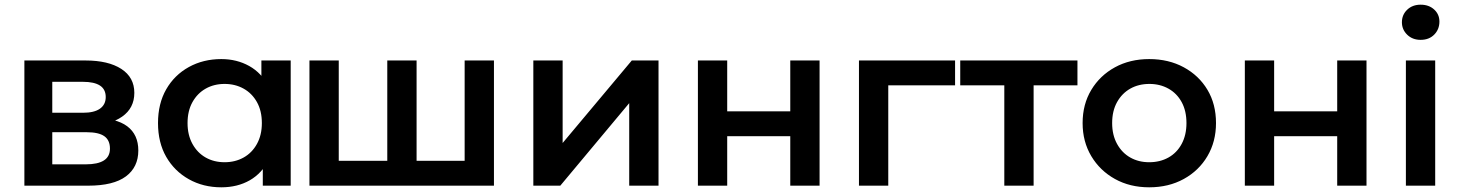

<svg xmlns="http://www.w3.org/2000/svg" viewBox="-20 -792 6227 819"><path d="M84 0V-534H345Q442 -534 497.5 -498Q553 -462 553 -396Q553 -331 501 -294.5Q449 -258 363 -258L378 -289Q475 -289 522.5 -253.5Q570 -218 570 -150Q570 -79 517 -39.5Q464 0 356 0ZM203 -91H346Q397 -91 423 -107.5Q449 -124 449 -158Q449 -194 425 -211Q401 -228 350 -228H203ZM203 -311H334Q382 -311 406.5 -328.5Q431 -346 431 -378Q431 -411 406.5 -427Q382 -443 334 -443H203Z M924 7Q847 7 785.5 -27.5Q724 -62 689 -123Q654 -184 654 -267Q654 -350 689 -411Q724 -472 785.5 -506Q847 -540 924 -540Q990 -540 1043 -510.5Q1096 -481 1127.5 -421Q1159 -361 1159 -267Q1159 -174 1128.5 -113.5Q1098 -53 1045.5 -23Q993 7 924 7ZM938 -100Q983 -100 1019 -120Q1055 -140 1076 -178Q1097 -216 1097 -267Q1097 -319 1076 -356.5Q1055 -394 1019 -414Q983 -434 938 -434Q893 -434 857.5 -414Q822 -394 801 -356.5Q780 -319 780 -267Q780 -216 801 -178Q822 -140 857.5 -120Q893 -100 938 -100ZM1101 0V-126L1105 -268L1095 -410V-534H1220V0Z M1659 -106 1632 -76V-534H1757V-76L1727 -106H1991L1962 -76V-534H2087V0H1300V-534H1425V-76L1396 -106Z M2255 0V-534H2380V-182L2675 -534H2789V0H2664V-352L2370 0Z M2957 0V-534H3082V-317H3351V-534H3476V0H3351V-211H3082V0Z M3644 0V-534H4054V-428H3740L3769 -456V0Z M4264 0V-458L4293 -428H4076V-534H4576V-428H4360L4389 -458V0Z M4882 7Q4800 7 4736 -28.5Q4672 -64 4635 -126Q4598 -188 4598 -267Q4598 -347 4635 -408.5Q4672 -470 4736 -505Q4800 -540 4882 -540Q4965 -540 5029.5 -505Q5094 -470 5130.5 -409Q5167 -348 5167 -267Q5167 -188 5130.5 -126Q5094 -64 5029.5 -28.5Q4965 7 4882 7ZM4882 -100Q4928 -100 4964 -120Q5000 -140 5020.5 -178Q5041 -216 5041 -267Q5041 -319 5020.5 -356.5Q5000 -394 4964 -414Q4928 -434 4883 -434Q4837 -434 4801.5 -414Q4766 -394 4745 -356.5Q4724 -319 4724 -267Q4724 -216 4745 -178Q4766 -140 4801.5 -120Q4837 -100 4882 -100Z M5290 0V-534H5415V-317H5684V-534H5809V0H5684V-211H5415V0Z M5977 0V-534H6102V0ZM6040 -622Q6005 -622 5982.5 -644Q5960 -666 5960 -697Q5960 -729 5982.5 -750.5Q6005 -772 6040 -772Q6075 -772 6097.5 -751.5Q6120 -731 6120 -700Q6120 -667 6098 -644.5Q6076 -622 6040 -622Z"/></svg>

Font: MOST Montserrat SemiBold
Style: Regular
Weight: 600
Designer: Julieta Ulanovsky
Foundry: Julieta Ulanovsky
Version: Version 8.000;March 11, 2024;FontCreator 15.0.0.2926 64-bit